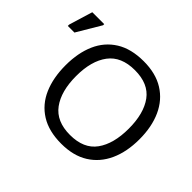

<svg xmlns="http://www.w3.org/2000/svg" viewBox="-157 -962 1209 1209"><g transform="rotate(45 447.5 -357.5)"><path d="M834 -358Q834 -247 796.5 -164.5Q759 -82 686 -36Q613 10 505 10Q394 10 320.5 -36Q247 -82 211 -165Q175 -248 175 -359Q175 -469 211 -551Q247 -633 320.5 -679Q394 -725 506 -725Q613 -725 686 -679.5Q759 -634 796.5 -551.5Q834 -469 834 -358ZM270 -358Q270 -223 327 -145.5Q384 -68 505 -68Q627 -68 683 -145.5Q739 -223 739 -358Q739 -493 683 -569.5Q627 -646 506 -646Q385 -646 327.5 -569.5Q270 -493 270 -358ZM10 -544V-556L58 -714H164V-704L69 -544Z"/></g></svg>

Font: Noto Sans Living
Style: Regular
Weight: 400
Designer: Monotype Design Team
Foundry: Monotype Imaging Inc.
Version: Version 2.013; ttfautohint (v1.8.4.7-5d5b)